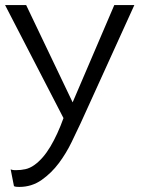

<svg xmlns="http://www.w3.org/2000/svg" viewBox="-22 -480 561 756"><path d="M296 4Q281 36 260 79.5Q239 123 210 162Q181 201 142 228.5Q103 256 54 256Q46 256 42 255.5Q38 255 33 253L20 187Q23 188 27 189Q31 190 41 190Q61 190 78.5 186Q96 182 113 170Q148 145 176.5 97Q205 49 228 -15L-2 -460H81L264 -77L428 -460H507Z"/></svg>

Font: Quattrocento Sans
Style: Regular
Weight: 400
Designer: Pablo Impallari
Foundry: Pablo Impallari, Igino Marini, Brenda Gallo
Version: Version 2.000